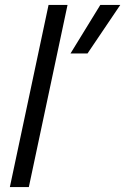

<svg xmlns="http://www.w3.org/2000/svg" viewBox="-20 -759 508 779"><path d="M177 -739H254L97 0H20ZM387 -739H468L335 -542H266Z"/></svg>

Font: Prompt Light
Style: Italic
Weight: 300
Italic angle: -12°
Designer: Katatrad Team
Foundry: CadsonDemak
Version: Version 1.000